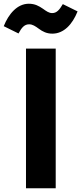

<svg xmlns="http://www.w3.org/2000/svg" viewBox="-60 -1007 435 1027"><path d="M220 -827C281 -827 327 -876 355 -946L276 -985C258 -954 243 -937 219 -937C202 -937 188 -947 170 -960C148 -975 127 -987 94 -987C32 -987 -14 -932 -40 -867L39 -828C56 -860 71 -877 96 -877C114 -877 129 -867 148 -853C168 -838 190 -827 220 -827ZM238 -747H79V0H238Z"/></svg>

Font: Glow Sans SC Normal
Style: Bold
Weight: 700
Designer: Ryoko NISHIZUKA (kana, bopomofo & ideographs); Paul D. Hunt (Latin, Greek & Cyrillic); Sandoll Communications, Soo-young
Version: Version 0.93